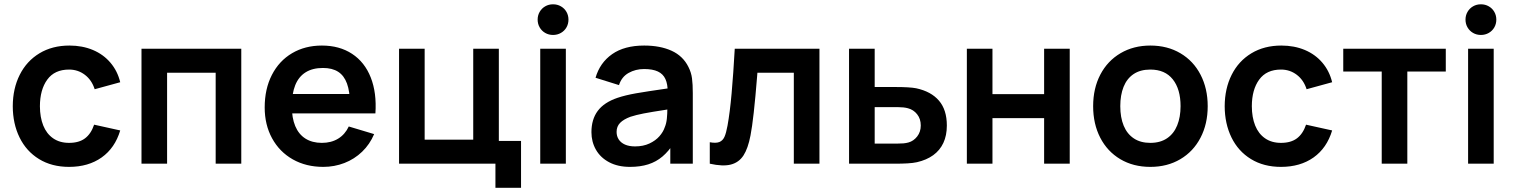

<svg xmlns="http://www.w3.org/2000/svg" viewBox="-20 -769 7118 902"><path d="M40 -270Q40.2 -352.9 72.7 -417.5Q105.2 -482.2 165.4 -518.6Q225.6 -555 306.2 -555Q366.9 -555 416.5 -534.2Q466 -513.3 499 -474.3Q532.1 -435.3 544.8 -382.7L424.8 -349.8Q411.1 -393 378.7 -417.6Q346.3 -442.2 304.5 -442.2Q236.4 -442.2 202.1 -395Q167.8 -347.9 167.5 -270Q167.7 -218 183.2 -179.3Q198.7 -140.7 229.5 -119.3Q260.3 -97.8 304.5 -97.8Q351.2 -97.8 379.4 -119.1Q407.7 -140.4 422.2 -183.3L544.8 -156.2Q520.1 -73.7 457.6 -29.3Q395.1 15 304.5 15Q223.1 15 163.3 -21.8Q103.5 -58.5 71.9 -123.2Q40.2 -187.8 40 -270Z M644.7 -540H1113.5V0H993.2V-427.2H765V0H644.7Z M1223.5 -264.2Q1223.5 -351.3 1257.4 -417.2Q1291.3 -483.2 1352.2 -519.1Q1413.2 -555 1492.2 -555Q1575 -555 1634.2 -516Q1693.4 -477.1 1721.8 -404.9Q1750.2 -332.8 1743.6 -236.3H1624V-280.3Q1623.7 -339.5 1610.1 -376.6Q1596.6 -413.7 1568.8 -431.7Q1540.9 -449.7 1497.2 -449.7Q1448.2 -449.7 1415.7 -429.2Q1383.1 -408.8 1367 -368.9Q1351 -329 1351 -270Q1351 -215.2 1367 -176.7Q1383.1 -138.2 1414.8 -118Q1446.6 -97.8 1492.2 -97.8Q1536.2 -97.8 1568.6 -117.6Q1601 -137.4 1618.5 -174.8L1737.7 -139Q1717.3 -90.9 1681.2 -56.2Q1645 -21.4 1598 -3.2Q1550.9 15 1498.8 15Q1417.8 15 1355.4 -20.3Q1293 -55.7 1258.2 -119.3Q1223.5 -182.9 1223.5 -264.2ZM1313 -327.5H1684.7V-236.3H1313Z M2307.5 0H1854.7V-540H1975V-112.8H2203.2V-540H2323.5V-107H2427.8V113.3H2307.5Z M2518 -540H2638.3V0H2518ZM2505.8 -676.8Q2505.8 -696.8 2515.3 -713.2Q2524.8 -729.7 2541.2 -739.2Q2557.7 -748.8 2578.2 -748.8Q2598.6 -748.8 2615.2 -739.2Q2631.8 -729.7 2641.2 -713.2Q2650.6 -696.8 2650.6 -676.8Q2650.6 -656.8 2641.2 -640.3Q2631.8 -623.9 2615.2 -614.4Q2598.6 -604.8 2578.2 -604.8Q2557.7 -604.8 2541.2 -614.4Q2524.8 -623.9 2515.3 -640.3Q2505.8 -656.8 2505.8 -676.8Z M2758.5 -148Q2758.5 -208.2 2788.2 -248.1Q2818 -288.1 2881.3 -309.5Q2918.2 -321.9 2968.3 -330.7Q3018.4 -339.4 3110.8 -352.7Q3135.8 -356.4 3160.2 -359.8L3116.8 -335.7Q3117.1 -373.6 3106.1 -397.6Q3095.2 -421.6 3070.7 -433.1Q3046.2 -444.7 3005.8 -444.7Q2965.8 -444.7 2933 -426.3Q2900.3 -407.9 2888 -369.2L2777.8 -403.7Q2798.3 -474.4 2855.9 -514.7Q2913.5 -555 3006.2 -555Q3081.4 -555 3135 -530.6Q3188.6 -506.2 3214.2 -454.5Q3227.3 -428.8 3231 -401Q3234.7 -373.2 3234.7 -331.3V0H3129V-117.2L3146.5 -97.8Q3121.6 -58.6 3092.2 -33.7Q3062.8 -8.8 3025.4 3.1Q2988 15 2939.7 15Q2882.9 15 2841.9 -6.7Q2800.9 -28.4 2779.7 -65.6Q2758.5 -102.8 2758.5 -148ZM3102.8 -170.7Q3110.4 -188.3 3112.8 -211.4Q3115.2 -234.4 3115.2 -261.5V-271.7L3152.2 -260.5L3108.5 -253.4Q3040.8 -243.1 3004.5 -236.1Q2968.2 -229.1 2942 -220.5Q2909.7 -208.6 2893.2 -191.8Q2876.7 -174.9 2876.7 -149.5Q2876.7 -129.3 2886.7 -113.9Q2896.7 -98.5 2916.1 -89.8Q2935.6 -81.2 2963.5 -81.2Q3001.9 -81.2 3031.1 -94.9Q3060.2 -108.6 3078 -129Q3095.8 -149.4 3102.8 -170.7Z M3397.8 -178.7Q3409 -240.2 3417.1 -331Q3425.2 -421.8 3431.8 -540H3829.7V0H3709.3V-427.2H3538.2L3537 -411.8Q3520.6 -207 3505.8 -132.7Q3494.1 -71.6 3472.8 -38.7Q3451.4 -5.8 3413.6 4Q3375.8 13.8 3314.5 0V-100.8Q3343.5 -95.4 3359.5 -101.8Q3375.4 -108.2 3383.5 -126.1Q3391.5 -144 3397.8 -178.7Z M3968.7 -540H4089.2V-360.2H4186Q4253.6 -360.2 4284.2 -354.3Q4354.2 -339.3 4391.2 -296.1Q4428.2 -252.9 4428.2 -179.3Q4428.2 -132.5 4411.8 -97.5Q4395.4 -62.5 4364.1 -39.9Q4332.8 -17.3 4287.8 -7Q4270 -3 4243.3 -1.5Q4216.7 0 4187.7 0H3968.8ZM4248.3 -99.8Q4272.1 -106.5 4288.9 -128Q4305.7 -149.6 4305.7 -179.3Q4305.7 -210.8 4288.6 -232.2Q4271.6 -253.7 4245.2 -260.5Q4225.6 -265.7 4198.2 -265.7H4089.2V-94.5H4198.2Q4211.9 -94.5 4224.4 -95.5Q4236.8 -96.6 4248.3 -99.8Z M4522.2 -540H4642.5V-326.8H4885.2V-540H5005.5V0H4885.2V-214H4642.5V0H4522.2Z M5115.5 -270.2Q5115.5 -353.9 5149.3 -418.6Q5183.2 -483.2 5244.3 -519.1Q5305.5 -555 5384.2 -555Q5464.4 -555 5525.5 -518.8Q5586.7 -482.7 5620.2 -417.8Q5653.7 -353 5653.7 -270.2Q5653.7 -186.7 5619.9 -122Q5586.2 -57.2 5525 -21.1Q5463.8 15 5384.2 15Q5304 15 5243.1 -21.2Q5182.2 -57.4 5148.8 -122.2Q5115.5 -186.9 5115.5 -270.2ZM5526.2 -270.2Q5526.2 -350.2 5489.7 -396.2Q5453.2 -442.2 5384.2 -442.2Q5336.8 -442.2 5305.2 -420.8Q5273.8 -399.5 5258.4 -360.9Q5243 -322.2 5243 -270.2Q5243 -217 5259.1 -178.2Q5275.2 -139.5 5306.8 -118.7Q5338.2 -97.8 5384.2 -97.8Q5430.7 -97.8 5462.6 -119.3Q5494.5 -140.8 5510.3 -179.8Q5526.2 -218.8 5526.2 -270.2Z M5733.5 -270Q5733.8 -352.9 5766.2 -417.5Q5798.7 -482.2 5858.9 -518.6Q5919.1 -555 5999.7 -555Q6060.4 -555 6110 -534.2Q6159.5 -513.3 6192.5 -474.3Q6225.6 -435.3 6238.3 -382.7L6118.3 -349.8Q6104.6 -393 6072.2 -417.6Q6039.8 -442.2 5998 -442.2Q5929.9 -442.2 5895.6 -395Q5861.2 -347.9 5861 -270Q5861.2 -218 5876.7 -179.3Q5892.2 -140.7 5923 -119.3Q5953.8 -97.8 5998 -97.8Q6044.7 -97.8 6072.9 -119.1Q6101.2 -140.4 6115.7 -183.3L6238.3 -156.2Q6213.6 -73.7 6151.1 -29.3Q6088.6 15 5998 15Q5916.6 15 5856.8 -21.8Q5797 -58.5 5765.4 -123.2Q5733.8 -187.8 5733.5 -270Z M6471.2 -433H6290.5V-540H6772.2V-433H6591.5V0H6471.2Z M6877 -540H6997.3V0H6877ZM6864.8 -676.8Q6864.8 -696.8 6874.3 -713.2Q6883.8 -729.7 6900.2 -739.2Q6916.7 -748.8 6937.2 -748.8Q6957.6 -748.8 6974.2 -739.2Q6990.8 -729.7 7000.2 -713.2Q7009.6 -696.8 7009.6 -676.8Q7009.6 -656.8 7000.2 -640.3Q6990.8 -623.9 6974.2 -614.4Q6957.6 -604.8 6937.2 -604.8Q6916.7 -604.8 6900.2 -614.4Q6883.8 -623.9 6874.3 -640.3Q6864.8 -656.8 6864.8 -676.8Z"/></svg>

Font: Tap Sans
Style: Regular
Weight: 400
Designer: Tap Payments
Foundry: Tap Payments
Version: Version 1.001;Glyphs 3.1.2 (3151)